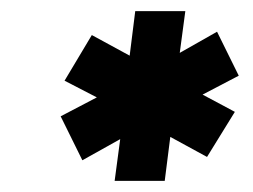

<svg xmlns="http://www.w3.org/2000/svg" viewBox="-20 -720 454 345"><path d="M402 -519 352 -438 286 -474 276 -395H186L196 -470L128 -432L89 -511L154 -545L96 -575L145 -657L213 -620L223 -700H313L303 -625L370 -663L409 -584L344 -550Z"/></svg>

Font: Kulim Park
Style: Bold Italic
Weight: 700
Italic angle: -8°
Designer: Noponies / Dale Sattler
Foundry: Noponies
Version: Version 1.000; ttfautohint (v1.8.3)